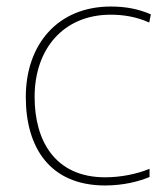

<svg xmlns="http://www.w3.org/2000/svg" viewBox="-20 -558 512 588"><path d="M302 10C357 10 405 -2 438 -16V-41C399 -25 350 -15 302 -15C150 -15 86 -125 86 -261C86 -409 175 -513 319 -513C357 -513 397 -507 437 -489L442 -514C405 -530 367 -538 319 -538C157 -538 59 -422 59 -261C59 -106 133 10 302 10Z"/></svg>

Font: Noto Sans Meetei Mayek Thin
Style: Regular
Weight: 100
Designer: Monotype Design Team and Neelakash Kshetrimayum
Foundry: Monotype Imaging Inc.
Version: Version 2.002